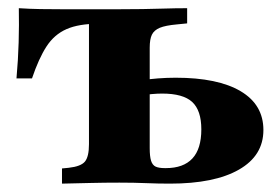

<svg xmlns="http://www.w3.org/2000/svg" viewBox="-20 -439 663 459"><path d="M192.7 -209.7V-400L234.7 -382.3H216.1Q168.5 -382.3 139.1 -369.4Q109.7 -356.5 91.1 -327.8Q72.6 -299.2 56.5 -251.6H19.4Q23.4 -296 24.6 -337.9Q25.8 -379.8 25 -419.4Q50.8 -417.7 76.6 -417.3Q102.4 -416.9 127.4 -416.9H216.1H266.9H265.3Q294.4 -416.9 320.2 -417.3Q346 -417.7 372.2 -418.5Q398.4 -419.4 427.4 -419.4V-383.1L402.4 -380.6Q375.8 -378.2 362.1 -372.6Q348.4 -366.9 343.1 -356Q337.9 -345.2 337.9 -325V-209.7ZM265.3 -2.4Q229 -2.4 197.2 -1.6Q165.3 -0.8 128.2 0V-36.3L144.4 -37.9Q173.4 -41.1 183.1 -52.8Q192.7 -64.5 192.7 -94.4V-209.7H337.9V-84.7Q337.9 -65.3 341.1 -54.8Q344.4 -44.4 352 -40.7Q359.7 -37.1 374.2 -37.1H376.6Q418.5 -37.1 439.9 -60.1Q461.3 -83.1 461.3 -129.8Q461.3 -175 439.5 -195.2Q417.7 -215.3 367.7 -215.3Q356.5 -215.3 343.1 -214.1Q329.8 -212.9 308.9 -210.5V-246Q336.3 -250 357.7 -251.6Q379 -253.2 400 -253.2Q500.8 -253.2 555.2 -221Q609.7 -188.7 609.7 -128.2Q609.7 -66.9 551.2 -33.5Q492.7 0 386.3 0Q357.3 0 329 -1.2Q300.8 -2.4 265.3 -2.4Z"/></svg>

Font: Playfair 9pt Black
Style: Regular
Weight: 900
Designer: Claus Eggers Sørensen
Foundry: Claus Eggers Sørensen
Version: Version 2.203